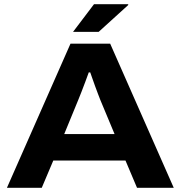

<svg xmlns="http://www.w3.org/2000/svg" viewBox="-20 -895 861 915"><path d="M13 0 316 -687H505L808 0H633L578 -130H234L179 0ZM286 -256H526L458 -419Q454 -430 447 -447.5Q440 -465 433 -485Q426 -505 419.5 -523Q413 -541 410 -550H403Q396 -530 386.5 -505Q377 -480 368 -456.5Q359 -433 353 -419ZM328 -743 428 -875H591V-871L450 -743Z"/></svg>

Font: Archivo SemiExpanded
Style: Bold
Weight: 700
Width: 6
Designer: Hector Gatti
Foundry: Omnibus-Type
Version: Version 2.001